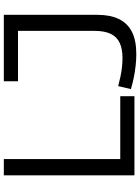

<svg xmlns="http://www.w3.org/2000/svg" viewBox="119 -860 750 1029"><g transform="rotate(-90 494.5 -345.0)"><path d="M70 0V-700H157V-76H494V0ZM532 -19 548 -87Q575 -80 601 -74.5Q627 -69 652 -66.5Q677 -64 698 -64Q746 -64 778.5 -78.5Q811 -93 827.5 -126Q844 -159 844 -214V-624H574V-700H930V-198Q930 -130 907.5 -83.5Q885 -37 839 -13.5Q793 10 719 10Q690 10 658 6.5Q626 3 593.5 -3.5Q561 -10 532 -19Z"/></g></svg>

Font: Georama ExtraCondensed Thin
Style: Regular
Weight: 400
Version: Version 1.001